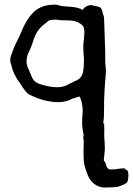

<svg xmlns="http://www.w3.org/2000/svg" viewBox="-20 -520 577 833"><path d="M345.2 -363.8 346.2 -378.4Q346.2 -395 340.3 -407.2Q324.2 -424.8 297.4 -429.7Q287.1 -431.2 272.9 -431.6L247.6 -432.1Q242.7 -432.6 235.4 -433.1L224.1 -434.6H217.8Q206.5 -434.6 193.8 -432.1L184.1 -424.3L174.8 -417Q164.1 -408.7 157.7 -402.3Q138.7 -383.8 127.4 -352.5L123 -338.9L118.2 -325.2Q112.3 -308.6 106 -296.4Q95.2 -274.9 95.2 -254.9Q95.2 -237.8 103 -221.7L108.9 -208.5Q119.1 -181.2 126 -172.4Q136.2 -159.7 160.2 -152.8Q199.2 -141.6 228 -141.6Q250.5 -141.6 266.6 -148.9L277.8 -154.3L289.1 -160.2Q302.7 -167.5 311.5 -170.9Q329.1 -178.2 336.9 -196.8Q341.8 -209 343.3 -232.4Q344.2 -244.1 344.2 -255.4Q344.2 -272.5 342.3 -289.1Q341.3 -300.3 341.3 -312.5Q341.3 -330.1 343.8 -349.1ZM432.1 73.2 433.1 82.5Q434.1 95.7 434.6 111.8V119.1L435.1 126L430.2 176.3L435.5 182.1Q437.5 185.5 442.9 203.1Q447.8 215.3 461.9 215.3Q469.2 215.3 478 214.4Q506.8 210.4 517.1 210.4Q523.4 210.4 523.4 211.9Q523.4 212.9 520 214.4Q537.1 214.4 537.1 237.8Q537.1 263.2 530.3 272.5Q520.5 280.3 497.1 288.6Q488.3 293 434.1 293.5Q410.2 293.5 391.1 279.5Q372.1 265.6 363.3 245.6Q344.7 202.1 343.3 174.8Q342.3 159.2 342.3 141.6Q342.3 128.9 343.3 89.8Q341.3 83.5 341.3 77.1Q341.3 71.3 342.8 65.9V62.5L341.8 59.1Q336.4 38.1 336.4 8.3Q336.4 -9.8 338.4 -30.8Q338.9 -35.2 338.9 -40Q338.9 -51.3 336.4 -65.4Q332.5 -89.8 324.7 -101.6L316.9 -99.1L309.6 -96.7L296.4 -92.8Q267.1 -76.7 232.9 -76.7Q211.4 -76.7 188.5 -81.1Q147 -88.9 103 -111.8Q87.4 -124.5 64.9 -162.1Q53.2 -175.8 43 -197.3L34.7 -216.8L26.9 -245.6Q24.4 -251.5 24.4 -258.8Q24.4 -267.1 27.3 -276.9Q38.6 -311.5 51.8 -336.9Q58.6 -350.1 67.4 -370.1L81.1 -401.4Q97.7 -436.5 119.1 -460.4Q152.3 -497.6 208 -499.5L219.7 -500Q226.6 -499.5 231.4 -498Q242.2 -494.1 257.8 -492.7L271.5 -491.7L285.6 -490.7Q320.8 -488.3 339.4 -476.6Q340.8 -483.9 354.5 -492.2Q365.2 -498 372.6 -498Q375 -498 377 -497.6Q411.1 -490.7 414.1 -488.3Q421.9 -483.4 424.8 -466.8Q425.8 -462.4 426.8 -458.5L429.2 -453.1Q431.6 -446.8 431.6 -439Q433.1 -405.3 434.1 -366.2L435.1 -331.1L436 -313L436.5 -293.5V-261.2Q436.5 -242.2 438.5 -229.5Q439.5 -221.2 439.5 -211.9Q439.5 -205.1 439 -197.3L437.5 -181.2L436 -165.5L434.1 -135.3L432.6 -105.5L431.6 -81.5V-57.1Q431.6 -24.4 430.7 -8.8L429.2 2L428.2 12.7V15.6Q433.6 17.1 433.6 18.6Q433.6 19.5 431.2 20.5Q432.6 28.3 432.6 44.9Z"/></svg>

Font: Kurland
Style: Regular
Weight: 400
Designer: GGBot
Version: 0.22